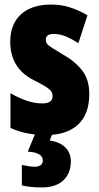

<svg xmlns="http://www.w3.org/2000/svg" viewBox="-20 -583 436 843"><path d="M372 -170Q372 -81 322 -35.5Q272 10 183 10Q143 10 103.5 3Q64 -4 26 -21V-174Q56 -156 92.5 -142.5Q129 -129 166 -129Q211 -129 211 -161Q211 -170 206.5 -179Q202 -188 184.5 -200Q167 -212 128 -231Q25 -283 25 -400Q25 -477 72 -520Q119 -563 205 -563Q248 -563 286 -551Q324 -539 364 -516L324 -393Q299 -410 271.5 -422Q244 -434 215 -434Q181 -434 181 -408Q181 -399 185.5 -392Q190 -385 207 -374Q224 -363 259 -342Q309 -314 340.5 -274Q372 -234 372 -170ZM291 126Q291 178 258 209Q225 240 163 240Q114 240 76 231V141Q93 145 106.5 147Q120 149 131 149Q168 149 168 121Q168 104 150.5 94Q133 84 102 83L136 0H212L198 34Q242 40 266.5 64Q291 88 291 126Z"/></svg>

Font: Noto Sans ExtraCondensed Black
Style: Regular
Weight: 900
Width: 2
Designer: Monotype Design Team
Foundry: Monotype Imaging Inc.
Version: Version 2.013; ttfautohint (v1.8.4.7-5d5b)